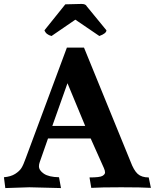

<svg xmlns="http://www.w3.org/2000/svg" viewBox="-20 -952 787 976"><path d="M323 -529 246 -312H413ZM312 -930Q372 -932 394 -932Q416 -932 421 -920L521 -798Q521 -782 485 -769L363 -852L242 -769Q214 -776 206 -798ZM129 0 7 4 0 -51Q35 -54 57 -68Q79 -82 89 -98Q99 -114 111 -148L320 -710H407L643 -132Q660 -86 680 -68Q700 -50 736 -50L747 3Q701 0 596 0Q491 0 444 3L435 -50Q488 -50 501 -58Q514 -66 514 -75Q514 -85 508 -98L441 -248H224L182 -128Q178 -117 178 -107Q178 -86 203 -69Q228 -52 280 -51L290 4Z"/></svg>

Font: Lusitana
Style: Bold
Weight: 700
Designer: Ana Paula Megda
Foundry: Ana Paula Megda
Version: Version 1.001; ttfautohint (v1.4.1)